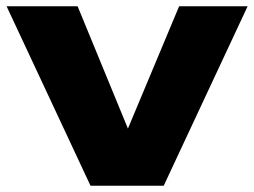

<svg xmlns="http://www.w3.org/2000/svg" viewBox="-20 -591 809 611"><path d="M422 -97 352 -98 550 -571H768L501 0H268L1 -571H227Z"/></svg>

Font: Unbounded
Style: Bold
Weight: 700
Designer: Luke Prowse, Jean-Baptiste Morizot, Fátima Lázaro, Florian Runge
Foundry: NaN
Version: Version 1.700